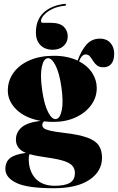

<svg xmlns="http://www.w3.org/2000/svg" viewBox="-20 -754 626 1019"><path d="M318.5 -49Q397.5 -40 441.8 -24.2Q486 -8.5 503.8 17.5Q521.5 43.5 521.5 83Q521.5 155 455 200Q388.5 245 265.5 245Q125.5 245 67 216.8Q8.5 188.5 8.5 143Q8.5 104.5 33.8 84.8Q59 65 117.5 57.5Q64.5 36.5 64.5 -13Q64.5 -51 94 -77.5Q123.5 -104 195.5 -112.5Q113.5 -127.5 67.5 -172.2Q21.5 -217 21.5 -273Q21.5 -325.5 51.2 -367.2Q81 -409 136 -433.5Q191 -458 266.5 -458Q303.5 -458 335 -451.2Q366.5 -444.5 392 -432.5Q410.5 -484.5 438.5 -516.8Q466.5 -549 511 -549Q545 -549 565.5 -526.8Q586 -504.5 586 -468.5Q586 -434.5 571.2 -415.8Q556.5 -397 529 -397Q507 -397 494.5 -407.2Q482 -417.5 473.8 -431Q465.5 -444.5 457 -454.8Q448.5 -465 435 -465Q413.5 -465 399.5 -428.5Q445.5 -404.5 469.5 -366.8Q493.5 -329 493.5 -287Q493.5 -236.5 463.5 -195.8Q433.5 -155 381.5 -131Q329.5 -107 263.5 -107Q238 -107 214.5 -110Q204.5 -103.5 204.5 -90Q204.5 -80 213.5 -73Q222.5 -66 247 -60.2Q271.5 -54.5 318.5 -49ZM232.5 -445Q211 -442 201.8 -398.2Q192.5 -354.5 203.5 -277Q214.5 -199 235.2 -159Q256 -119 277.5 -122Q298.5 -125 307.8 -168.8Q317 -212.5 306 -291Q295 -368.5 274 -408.2Q253 -448 232.5 -445ZM132.5 89Q132.5 154 168.2 193Q204 232 270.5 232Q324.5 232 351 216.2Q377.5 200.5 377.5 164Q377.5 142.5 365 127Q352.5 111.5 320.5 100.8Q288.5 90 230.5 82Q201.5 78 178 73.5Q154.5 69 136.5 64Q132.5 74 132.5 89ZM248 -633Q297.5 -633 318.5 -612Q339.5 -591 339.5 -561.5Q339.5 -530 317.5 -510Q295.5 -490 260 -490Q218.5 -490 194.5 -514.5Q170.5 -539 170.5 -581.5Q170.5 -648.5 211.2 -686.8Q252 -725 323 -733.5Q329.5 -734.5 330 -729.5Q331 -724 325.5 -723.5Q286.5 -720.5 257.8 -706.2Q229 -692 213.2 -674.2Q197.5 -656.5 197.5 -642.5Q197.5 -633 207 -633Z"/></svg>

Font: Fraunces 144pt Black
Style: Regular
Weight: 900
Version: Version 1.000;[0bf87f6ff]